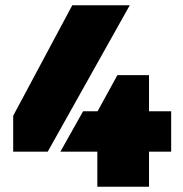

<svg xmlns="http://www.w3.org/2000/svg" viewBox="-20 -708 694 728"><path d="M30 -269 254 -688H472L161 -133H30ZM349 -133H209L295 -286H350L425 -423H545V-286H629V-133H545V0H349Z"/></svg>

Font: Saira Stencil
Style: Regular
Weight: 400
Designer: Hector Gatti with collaboration of the Omnibus-Type team
Foundry: Omnibus-Type
Version: Version 1.003